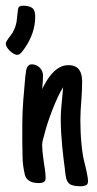

<svg xmlns="http://www.w3.org/2000/svg" viewBox="-32 -628 342 675"><path d="M128.4 -2.4Q128.4 8.8 121.8 12.2Q115.2 15.6 106 15.6Q97.7 15.6 89.6 14.4Q81.5 13.2 74.5 9.8Q67.4 6.3 62.3 0.5Q57.1 -5.4 55.2 -14.6Q48.3 -43.9 47.4 -72Q46.4 -100.1 46.4 -129.9V-189.9Q46.4 -231 49.8 -275.1Q53.2 -319.3 57.1 -360.4Q57.1 -361.8 57.6 -363.8Q58.1 -365.7 58.1 -366.7Q58.6 -372.1 59.6 -378.4Q60.5 -384.8 62.7 -389.9Q64.9 -395 69.1 -398.4Q73.2 -401.9 80.1 -401.9Q87.9 -401.9 95 -398.7Q102.1 -395.5 107.4 -390.4Q112.8 -385.3 116 -377.9Q119.1 -370.6 119.1 -362.8Q119.1 -354.5 118.7 -344.5Q118.2 -334.5 117.2 -325.7Q117.2 -323.2 116.9 -320.3Q116.7 -317.4 116.2 -314.9Q123 -328.6 131.8 -343.5Q140.6 -358.4 152.1 -370.8Q163.6 -383.3 177.5 -391.1Q191.4 -398.9 208.5 -398.9Q222.7 -398.9 231.9 -394.5Q241.2 -390.1 246.8 -382.1Q252.4 -374 254.6 -363.3Q256.8 -352.5 256.8 -340.3Q256.8 -323.7 255.9 -306.9Q254.9 -290 253.9 -273.4Q252.4 -256.3 251.5 -239.7Q250.5 -223.1 250.5 -206.1Q250.5 -185.5 251.5 -163.8Q252.4 -142.1 254.4 -122.3Q256.3 -102.5 258.8 -86.7Q261.2 -70.8 263.7 -62Q265.6 -54.7 267.8 -45.2Q270 -35.6 272.2 -25.6Q274.4 -15.6 275.9 -6.3Q277.3 2.9 277.3 10.3Q277.3 21 268.8 23.9Q260.3 26.9 252 26.9Q243.7 26.9 233.2 25.6Q222.7 24.4 214.4 20Q204.1 12.7 200.9 -0.5Q197.8 -13.7 196.8 -26.4L195.3 -39.6Q193.8 -51.3 191.4 -70.3Q189 -89.4 186.8 -112.3Q184.6 -135.3 183.1 -159.9Q181.6 -184.6 181.6 -208Q181.6 -229 183.3 -248.5Q185.1 -268.1 187 -288.1Q188 -298.3 188.5 -304.7Q189 -311 189.9 -321.3Q180.2 -305.7 170.4 -284.7Q160.6 -263.7 151.9 -241Q143.1 -218.3 136 -196.8Q128.9 -175.3 125 -159.2L122.1 -148.4Q119.6 -140.6 117.9 -132.8Q116.2 -125 116.2 -118.2Q116.2 -109.4 117.2 -97.9Q118.2 -86.4 119.6 -76.2Q121.1 -64 123 -51.3Q123 -50.3 124 -44.9Q125 -39.6 126 -32.2Q127 -24.9 127.7 -16.8Q128.4 -8.8 128.4 -2.4ZM91.8 -569.8Q91.8 -539.6 82 -511.5Q72.3 -483.4 54.7 -458.5Q52.2 -455.6 49.6 -451.4Q46.9 -447.3 43.5 -443.6Q40 -439.9 36.1 -437.5Q32.2 -435.1 28.3 -435.1Q22.9 -435.1 15.9 -439.2Q8.8 -443.4 2.7 -449.2Q-3.4 -455.1 -7.6 -461.9Q-11.7 -468.8 -11.7 -474.1Q-11.7 -478 -8.8 -483.2Q-5.9 -488.3 -2.2 -493.4Q1.5 -498.5 5.4 -503.4Q9.3 -508.3 11.7 -512.2Q18.1 -523.4 21.5 -533.2Q24.9 -543 26.4 -552.5Q27.8 -562 28.6 -572Q29.3 -582 31.2 -594.2Q32.2 -603 36.9 -605.5Q41.5 -607.9 49.8 -607.9Q69.8 -607.9 80.8 -600.3Q91.8 -592.8 91.8 -569.8Z"/></svg>

Font: Just Another Hand
Style: Regular
Weight: 400
Designer: Astigmatic (AOETI)
Foundry: Astigmatic (AOETI)
Version: Version 1.001